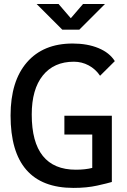

<svg xmlns="http://www.w3.org/2000/svg" viewBox="-20 -918 626 948"><path d="M342.8 9.8Q187.5 9.8 109.9 -79.6Q32.2 -168.9 32.2 -347.7Q32.2 -517.1 112.8 -610.1Q193.4 -703.1 338.9 -703.1Q411.6 -703.1 466.3 -680.4Q521 -657.7 546.9 -616.2L474.1 -543.9Q451.7 -577.1 417.7 -595.2Q383.8 -613.3 344.7 -613.3Q246.1 -613.3 191.4 -545.2Q136.7 -477.1 136.7 -352.5Q136.7 -216.3 191.4 -148.2Q246.1 -80.1 354.5 -80.1Q400.9 -80.1 436.3 -89.1Q471.7 -98.1 494.1 -104.5L532.2 -19.5Q511.7 -13.2 460.2 -1.7Q408.7 9.8 342.8 9.8ZM435.5 -19.5V-346.7H532.2V-19.5ZM297.9 -253.9V-346.7H529.3V-253.9ZM287.6 -771.5 160.6 -898.4H269L334.5 -822.3H324.7L390.1 -898.4H498.5L371.6 -771.5Z"/></svg>

Font: Cascadia Mono
Style: Regular
Weight: 400
Monospace: yes
Designer: Aaron Bell
Foundry: Saja Typeworks
Version: Version 2404.023